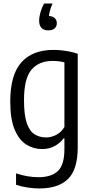

<svg xmlns="http://www.w3.org/2000/svg" viewBox="-20 -832 521 1082"><path d="M201.9 230Q170.6 230 134.9 224.7Q99.2 219.4 70.4 209.3V144.9Q104 156.1 135.6 161.4Q167.1 166.6 197.3 166.6Q269.4 166.6 306.2 131.8Q343 96.9 343 8.6V-52.6H338.5Q321.1 -27.8 290 -9.9Q258.8 8 216.1 8Q169.6 8 129 -16.9Q88.3 -41.8 63.1 -100.4Q37.8 -159 37.8 -260.5Q37.8 -410 100.3 -480.4Q162.8 -550.8 281.8 -550.8Q304.4 -550.8 329 -548Q353.6 -545.2 376.8 -540.4Q400 -535.5 418 -529V-1.9Q418 123.4 363.2 176.7Q308.3 230 201.9 230ZM239.7 -57.5Q269.8 -57.5 298.3 -72.7Q326.9 -88 343 -116.9V-480.8Q330.3 -484 312.1 -486.4Q293.9 -488.7 277.2 -488.7Q199.8 -488.7 157.6 -439.4Q115.3 -390.1 115.3 -267.9Q115.3 -182.1 131.5 -136.7Q147.7 -91.3 175.9 -74.4Q204.1 -57.5 239.7 -57.5ZM251.8 -660.9Q226.7 -660.9 213.6 -674.8Q200.6 -688.8 200.6 -715.3Q200.6 -736.4 208 -762.7Q215.4 -789.1 228.2 -812H276Q263.2 -782.7 258.8 -761.7Q254.3 -740.6 254.3 -720L242.3 -742H250.4Q274.6 -742 287.4 -730.8Q300.2 -719.7 300.2 -701Q300.2 -683.1 287.9 -672Q275.7 -660.9 251.8 -660.9Z"/></svg>

Font: Encode Sans Condensed Thin
Style: Regular
Weight: 100
Width: 3
Designer: Multiple Designers
Foundry: Impallari Type
Version: Version 3.002